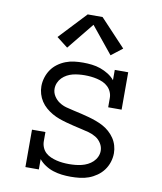

<svg xmlns="http://www.w3.org/2000/svg" viewBox="-86 -837 772 915"><g transform="rotate(10 300.0 -380.0)"><path d="M318 8Q296 8 275 5.5Q254 3 233.5 -3.5Q213 -10 194.5 -22Q176 -34 163 -50V0H98V-181H163V-136Q163 -121 169 -106.5Q175 -92 186 -82Q197 -72 211 -66Q225 -60 239.5 -56.5Q254 -53 269 -51.5Q284 -50 299 -50Q299 -50 299.5 -50Q300 -50 300 -50Q315 -50 330.5 -51.5Q346 -53 360.5 -56.5Q375 -60 389 -67Q403 -74 414 -84.5Q425 -95 431.5 -109Q438 -123 438 -138Q438 -157 427.5 -174Q417 -191 400.5 -201Q384 -211 365.5 -216Q347 -221 328.5 -225Q310 -229 291.5 -233.5Q273 -238 254.5 -243Q236 -248 218 -254.5Q200 -261 183.5 -270.5Q167 -280 152.5 -292.5Q138 -305 127.5 -321Q117 -337 111.5 -355.5Q106 -374 106 -393Q106 -414 112.5 -435Q119 -456 131 -473.5Q143 -491 160.5 -504Q178 -517 198.5 -525Q219 -533 240.5 -535.5Q262 -538 283 -538Q304 -538 325.5 -535.5Q347 -533 367 -526Q387 -519 405.5 -507.5Q424 -496 437 -480V-530H502V-349H437V-394Q437 -409 431 -423Q425 -437 414 -447.5Q403 -458 389.5 -464Q376 -470 361 -473.5Q346 -477 331 -478.5Q316 -480 301 -480Q287 -480 272 -478.5Q257 -477 243 -473.5Q229 -470 216 -463Q203 -456 192.5 -445.5Q182 -435 176 -421Q170 -407 170 -392Q170 -373 180.5 -356.5Q191 -340 207 -329.5Q223 -319 241.5 -314Q260 -309 278.5 -305Q297 -301 316 -296.5Q335 -292 353 -287Q371 -282 389 -275.5Q407 -269 424 -260Q441 -251 455.5 -238Q470 -225 480.5 -209.5Q491 -194 496.5 -175.5Q502 -157 502 -138Q502 -116 495 -94.5Q488 -73 475 -55.5Q462 -38 443.5 -25Q425 -12 404.5 -4.5Q384 3 362 5.5Q340 8 318 8ZM195 -595 141 -637 264 -768H336L459 -637L405 -595L300 -724Z"/></g></svg>

Font: Iosevka Slab Light Extended
Style: Regular
Weight: 300
Width: 7
Monospace: yes
Designer: Belleve Invis
Foundry: Belleve Invis
Version: Version 11.1.0; ttfautohint (v1.8.3)